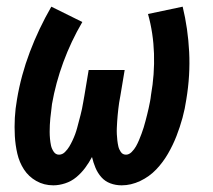

<svg xmlns="http://www.w3.org/2000/svg" viewBox="-20 -548 640 576"><path d="M140 8Q112 8 89 -5Q66 -18 52 -39.5Q38 -61 32 -87Q26 -113 24.5 -140Q23 -167 24.5 -194.5Q26 -222 31 -250Q43 -322 69.5 -392Q96 -462 134 -528L227 -482Q193 -424 170 -361.5Q147 -299 136 -236Q135 -225 133.5 -214.5Q132 -204 131 -193.5Q130 -183 129.5 -173Q129 -163 129 -152.5Q129 -142 130 -131.5Q131 -121 133 -111.5Q135 -102 141 -93Q147 -84 157 -84Q167 -84 175 -92Q183 -100 188 -108.5Q193 -117 197.5 -126.5Q202 -136 205.5 -145.5Q209 -155 211.5 -164.5Q214 -174 216.5 -183.5Q219 -193 221.5 -202.5Q224 -212 226 -221.5Q228 -231 229.5 -240.5Q231 -250 233 -260L246 -338H354L341 -260Q339 -250 337.5 -240.5Q336 -231 335 -221.5Q334 -212 333 -202.5Q332 -193 331.5 -183.5Q331 -174 330.5 -164.5Q330 -155 330.5 -145.5Q331 -136 332 -127Q333 -118 335 -109Q337 -100 342.5 -92Q348 -84 358 -84Q367 -84 375 -92Q383 -100 388 -109Q393 -118 397 -127.5Q401 -137 404.5 -146.5Q408 -156 411 -165.5Q414 -175 416.5 -185Q419 -195 421.5 -204.5Q424 -214 426 -223.5Q428 -233 430 -243Q432 -253 433 -263Q444 -325 442 -387Q440 -449 424 -506L528 -528Q544 -462 547.5 -392Q551 -322 539 -250Q535 -222 527.5 -194.5Q520 -167 509.5 -140Q499 -113 484 -87Q469 -61 448.5 -39.5Q428 -18 400.5 -5Q373 8 345 8Q327 8 311 2Q295 -4 284 -16.5Q273 -29 266.5 -44.5Q260 -60 256 -77Q247 -60 235.5 -44.5Q224 -29 209 -16.5Q194 -4 175.5 2Q157 8 140 8Z"/></svg>

Font: Iosevka SS04 Semibold Extended
Style: Italic
Weight: 600
Width: 7
Italic angle: -9°
Monospace: yes
Designer: Belleve Invis
Foundry: Belleve Invis
Version: Version 19.0.0; ttfautohint (v1.8.4)